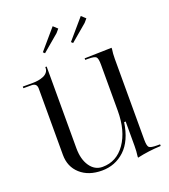

<svg xmlns="http://www.w3.org/2000/svg" viewBox="-147 -914 903 1028"><g transform="rotate(-20 304.5 -400.0)"><path d="M433.1 -809.1 457 -787.1 439.9 -767.1 345.2 -687 335.9 -695.8ZM272.9 -809.1 296.9 -787.1 279.8 -767.1 185.1 -687 175.8 -695.8ZM597.2 -18.1V-8.8Q527.3 -5.9 461.9 8.8V1Q465.8 -25.9 465.8 -56.2V-195.8H457Q441.9 -93.3 387.7 -42.7Q333.5 7.8 257.8 7.8Q181.6 7.8 135.3 -33.7Q88.9 -75.2 88.9 -143.1V-521Q88.9 -550.8 59.1 -550.8H12.2V-560.1H68.8Q85.4 -560.1 100.8 -562.7Q116.2 -565.4 130.1 -571Q144 -576.7 152.6 -587.4Q161.1 -598.1 161.1 -612.8V-617.2H168.9V-532.2V-151.9Q168.9 -88.4 196 -49.1Q223.1 -9.8 267.1 -9.8Q347.7 -9.8 396.7 -80.1Q445.8 -150.4 445.8 -265.1V-526.9Q445.8 -562.5 437 -571.3Q428.2 -580.1 392.1 -580.1H375V-588.9L529.8 -592.8V-585Q525.9 -561 525.9 -532.2V-70.8Q525.9 -35.2 534.9 -26.6Q543.9 -18.1 580.1 -18.1Z"/></g></svg>

Font: FoglihtenNo07calt
Style: Regular
Weight: 500
Designer: gluk (gluksza@wp.pl)
Foundry: gluk (gluksza@wp.pl)
Version: Version 0.844